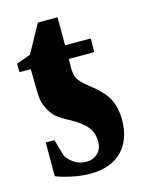

<svg xmlns="http://www.w3.org/2000/svg" viewBox="-93 -621 519 689"><g transform="rotate(-15 166.5 -276.5)"><path d="M47.4 -408.2H5.4V-439.9L58.1 -459L115.2 -563H188.5V-459H283.7V-408.2H188.5V-371.6Q188.5 -350.1 196.5 -334.5Q204.6 -318.8 238.3 -293Q286.6 -254.9 301.8 -222.7Q316.9 -190.4 316.9 -149.4Q316.9 -73.7 274.9 -32Q232.9 9.8 156.7 9.8Q124.5 9.8 86.7 1.5Q48.8 -6.8 31.2 -15.1V-140.1H63.5L82 -75.7Q111.3 -35.6 154.3 -35.6Q181.2 -35.6 197.5 -51.8Q213.9 -67.9 213.9 -94.7Q213.9 -125.5 196.8 -148.2Q179.7 -170.9 139.6 -192.9Q98.1 -214.8 85.2 -228Q72.3 -241.2 63.5 -258.5Q54.7 -275.9 51.3 -293.2Q47.9 -310.5 47.4 -408.2Z"/></g></svg>

Font: Liberation Serif
Style: Bold
Weight: 700
Designer: Steve Matteson
Foundry: Ascender Corporation
Version: Version 2.1.5